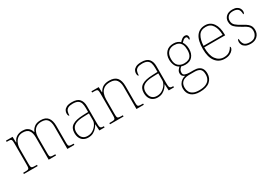

<svg xmlns="http://www.w3.org/2000/svg" viewBox="38 -1517 3870 2718"><g transform="rotate(-30 1973.0 -158.5)"><path d="M38 0V-20H61Q98 -20 114 -24Q130 -28 134 -43.5Q138 -59 138 -94V-442Q138 -477 134 -492.5Q130 -508 115.5 -512Q101 -516 71 -516H54V-536H162L165 -443H170Q189 -493 229 -517.5Q269 -542 321 -542Q367 -542 395 -528Q423 -514 438.5 -491Q454 -468 461 -441H464Q480 -482 517.5 -512Q555 -542 622 -542Q702 -542 739 -495.5Q776 -449 776 -361V-94Q776 -59 780 -43.5Q784 -28 800.5 -24Q817 -20 853 -20H863V0H748V-365Q748 -439 719 -478.5Q690 -518 622 -518Q569 -518 535.5 -495.5Q502 -473 486.5 -434.5Q471 -396 471 -349V-94Q471 -59 475 -43.5Q479 -28 495 -24Q511 -20 548 -20H563V0H443V-365Q443 -438 414.5 -477.5Q386 -517 315 -517Q265 -517 232 -491.5Q199 -466 182.5 -424.5Q166 -383 166 -334V-94Q166 -59 170 -43.5Q174 -28 190.5 -24Q207 -20 243 -20H263V0Z M1088 10Q1049 10 1017 -6.5Q985 -23 966 -58Q947 -93 947 -146Q947 -225 1003.5 -262Q1060 -299 1181 -303L1264 -306V-371Q1264 -414 1255 -446.5Q1246 -479 1218 -498Q1190 -517 1133 -517Q1084 -517 1057 -502.5Q1030 -488 1020 -460.5Q1010 -433 1010 -395Q1000 -395 994.5 -406Q989 -417 989 -441Q989 -462 1001 -485.5Q1013 -509 1044.5 -525.5Q1076 -542 1133 -542Q1221 -542 1256.5 -499.5Q1292 -457 1292 -386V-110Q1292 -73 1295.5 -53.5Q1299 -34 1311 -27Q1323 -20 1350 -20H1357V0H1271L1265 -104H1263Q1252 -83 1229.5 -56Q1207 -29 1172 -9.5Q1137 10 1088 10ZM1092 -15Q1141 -15 1179.5 -40Q1218 -65 1241 -101Q1264 -137 1264 -170V-283L1178 -280Q1100 -278 1056 -261Q1012 -244 993.5 -214.5Q975 -185 975 -145Q975 -111 986.5 -81.5Q998 -52 1024 -33.5Q1050 -15 1092 -15Z M1446 0V-20H1469Q1506 -20 1522 -24Q1538 -28 1542 -43.5Q1546 -59 1546 -94V-442Q1546 -477 1542 -492.5Q1538 -508 1523.5 -512Q1509 -516 1479 -516H1451V-536H1570L1573 -449H1577Q1607 -502 1646.5 -522Q1686 -542 1741 -542Q1827 -542 1866.5 -496.5Q1906 -451 1906 -357V-94Q1906 -59 1910 -43.5Q1914 -28 1930.5 -24Q1947 -20 1983 -20H1998V0H1878V-365Q1878 -432 1847.5 -474.5Q1817 -517 1741 -517Q1676 -517 1639.5 -490Q1603 -463 1588.5 -421Q1574 -379 1574 -334V-94Q1574 -59 1578 -43.5Q1582 -28 1598.5 -24Q1615 -20 1651 -20H1667V0Z M2222 10Q2183 10 2151 -6.5Q2119 -23 2100 -58Q2081 -93 2081 -146Q2081 -225 2137.5 -262Q2194 -299 2315 -303L2398 -306V-371Q2398 -414 2389 -446.5Q2380 -479 2352 -498Q2324 -517 2267 -517Q2218 -517 2191 -502.5Q2164 -488 2154 -460.5Q2144 -433 2144 -395Q2134 -395 2128.5 -406Q2123 -417 2123 -441Q2123 -462 2135 -485.5Q2147 -509 2178.5 -525.5Q2210 -542 2267 -542Q2355 -542 2390.5 -499.5Q2426 -457 2426 -386V-110Q2426 -73 2429.5 -53.5Q2433 -34 2445 -27Q2457 -20 2484 -20H2491V0H2405L2399 -104H2397Q2386 -83 2363.5 -56Q2341 -29 2306 -9.5Q2271 10 2222 10ZM2226 -15Q2275 -15 2313.5 -40Q2352 -65 2375 -101Q2398 -137 2398 -170V-283L2312 -280Q2234 -278 2190 -261Q2146 -244 2127.5 -214.5Q2109 -185 2109 -145Q2109 -111 2120.5 -81.5Q2132 -52 2158 -33.5Q2184 -15 2226 -15Z M2779 240Q2688 240 2639.5 197Q2591 154 2591 80Q2591 39 2609 8.5Q2627 -22 2654.5 -40Q2682 -58 2710 -63Q2688 -70 2673 -86.5Q2658 -103 2658 -132Q2658 -161 2676 -184Q2694 -207 2706 -216Q2663 -239 2645 -282.5Q2627 -326 2627 -372Q2627 -446 2670 -494Q2713 -542 2792 -542Q2828 -542 2855 -531Q2882 -520 2900 -503Q2909 -513 2922 -525.5Q2935 -538 2951.5 -547.5Q2968 -557 2987 -557Q3012 -557 3023 -544Q3034 -531 3034 -513Q3034 -496 3029 -486Q3024 -476 3013 -476Q3013 -505 3007 -517Q3001 -529 2987 -529Q2965 -529 2949.5 -516.5Q2934 -504 2915 -485Q2929 -466 2939 -435Q2949 -404 2949 -364Q2949 -289 2909.5 -242.5Q2870 -196 2792 -196Q2780 -196 2758 -199Q2736 -202 2728 -206Q2711 -193 2698.5 -174Q2686 -155 2686 -126Q2686 -93 2716 -82Q2746 -71 2786 -71H2855Q2903 -71 2935 -56Q2967 -41 2983.5 -11Q3000 19 3000 65Q3000 144 2944.5 192Q2889 240 2779 240ZM2783 215Q2846 215 2888 197.5Q2930 180 2951 147Q2972 114 2972 66Q2972 1 2941.5 -22.5Q2911 -46 2853 -46H2762Q2722 -46 2689.5 -33.5Q2657 -21 2638 7Q2619 35 2619 82Q2619 117 2634.5 147.5Q2650 178 2686 196.5Q2722 215 2783 215ZM2789 -221Q2830 -221 2859.5 -234.5Q2889 -248 2905 -280Q2921 -312 2921 -365Q2921 -419 2905.5 -452.5Q2890 -486 2860.5 -501.5Q2831 -517 2789 -517Q2750 -517 2720 -501Q2690 -485 2672.5 -451.5Q2655 -418 2655 -364Q2655 -290 2693 -255.5Q2731 -221 2789 -221Z M3318 10Q3225 10 3170.5 -60.5Q3116 -131 3116 -262Q3116 -404 3166 -473Q3216 -542 3309 -542Q3392 -542 3439.5 -475.5Q3487 -409 3487 -290V-276H3145Q3144 -146 3192.5 -80.5Q3241 -15 3319 -15Q3376 -15 3411 -40.5Q3446 -66 3463 -103Q3468 -100 3470 -96Q3472 -92 3472 -85Q3472 -68 3454.5 -45.5Q3437 -23 3403 -6.5Q3369 10 3318 10ZM3459 -300Q3458 -397 3420 -457Q3382 -517 3308 -517Q3224 -517 3188 -458Q3152 -399 3147 -300Z M3747 10Q3691 10 3660.5 -7Q3630 -24 3618 -48.5Q3606 -73 3606 -95Q3606 -109 3608.5 -118.5Q3611 -128 3615.5 -132.5Q3620 -137 3627 -137Q3627 -80 3651.5 -47.5Q3676 -15 3747 -15Q3806 -15 3836 -50Q3866 -85 3866 -132Q3866 -156 3859 -175.5Q3852 -195 3831.5 -213Q3811 -231 3770 -252Q3712 -284 3678.5 -308.5Q3645 -333 3631 -359.5Q3617 -386 3617 -422Q3617 -475 3654 -508.5Q3691 -542 3755 -542Q3800 -542 3827.5 -527Q3855 -512 3867 -489.5Q3879 -467 3879 -445Q3879 -426 3874 -415.5Q3869 -405 3858 -405Q3858 -470 3830 -493.5Q3802 -517 3752 -517Q3697 -517 3671 -489.5Q3645 -462 3645 -421Q3645 -374 3678 -344.5Q3711 -315 3772 -283Q3823 -257 3849 -233.5Q3875 -210 3884.5 -185.5Q3894 -161 3894 -131Q3894 -68 3853 -29Q3812 10 3747 10Z"/></g></svg>

Font: Noto Serif Ethiopic Thin
Style: Regular
Weight: 250
Version: Version 2.102